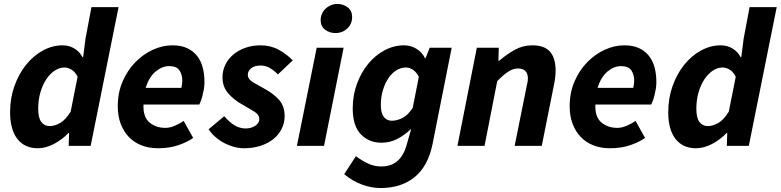

<svg xmlns="http://www.w3.org/2000/svg" viewBox="-20 -737 3944 970"><path d="M412 -542 442 -701H579L438 0H327L329 -65H326Q292 -30 251 -9Q210 12 171 12Q105 12 68 -35Q31 -82 31 -170Q31 -241 53 -302.5Q75 -364 112 -410Q149 -456 197 -482Q245 -508 296 -508Q330 -508 356.5 -491.5Q383 -475 397 -448H400ZM231 -100Q256 -100 283.5 -115.5Q311 -131 337 -173L372 -349Q360 -374 341.5 -385Q323 -396 306 -396Q280 -396 256 -380Q232 -364 213.5 -336Q195 -308 184 -270Q173 -232 173 -187Q173 -142 188.5 -121Q204 -100 231 -100Z M575 -200Q575 -269 599.5 -325.5Q624 -382 663.5 -422.5Q703 -463 752 -485.5Q801 -508 851 -508Q895 -508 926 -493.5Q957 -479 976.5 -453.5Q996 -428 1004.5 -394.5Q1013 -361 1013 -322Q1013 -304 1010 -286.5Q1007 -269 1003 -253.5Q999 -238 994.5 -226.5Q990 -215 987 -209H705Q702 -147 734.5 -119Q767 -91 816 -91Q839 -91 864 -102Q889 -113 908 -126L956 -40Q926 -19 881 -3.5Q836 12 778 12Q733 12 695.5 -2.5Q658 -17 631.5 -44.5Q605 -72 590 -111Q575 -150 575 -200ZM896 -293Q901 -310 901 -330Q901 -360 886.5 -381.5Q872 -403 834 -403Q799 -403 766 -375.5Q733 -348 716 -293Z M1113 -150Q1165 -88 1220 -88Q1249 -88 1269.5 -101.5Q1290 -115 1290 -135Q1290 -157 1268 -171Q1246 -185 1204 -209Q1162 -232 1133 -265.5Q1104 -299 1104 -346Q1104 -381 1119 -411Q1134 -441 1160 -462.5Q1186 -484 1221 -496Q1256 -508 1296 -508Q1347 -508 1387.5 -486Q1428 -464 1459 -432L1384 -361Q1366 -380 1344 -393Q1322 -406 1296 -406Q1267 -406 1249.5 -392.5Q1232 -379 1232 -359Q1232 -347 1239 -338Q1246 -329 1258 -321.5Q1270 -314 1284.5 -306.5Q1299 -299 1314 -290Q1359 -266 1388.5 -234Q1418 -202 1418 -151Q1418 -115 1402.5 -85Q1387 -55 1360 -33.5Q1333 -12 1295 0Q1257 12 1212 12Q1189 12 1164 5.5Q1139 -1 1115.5 -13Q1092 -25 1070.5 -43Q1049 -61 1034 -84Z M1580 -496H1716L1617 0H1480ZM1674 -570Q1646 -570 1623 -586.5Q1600 -603 1600 -636Q1600 -652 1606.5 -667Q1613 -682 1624.5 -693Q1636 -704 1651.5 -710.5Q1667 -717 1685 -717Q1714 -717 1736.5 -700Q1759 -683 1759 -651Q1759 -616 1734.5 -593Q1710 -570 1674 -570Z M2262 -496 2165 -8Q2142 103 2074.5 158Q2007 213 1902 213Q1857 213 1809 195.5Q1761 178 1719 143L1778 52Q1807 74 1839 89Q1871 104 1906 104Q1955 104 1986.5 77.5Q2018 51 2033 0L2057 -84H2055Q2021 -52 1985 -34Q1949 -16 1907 -16Q1844 -16 1803 -58.5Q1762 -101 1762 -189Q1762 -256 1783.5 -314Q1805 -372 1840.5 -415Q1876 -458 1923 -483Q1970 -508 2021 -508Q2055 -508 2084 -490.5Q2113 -473 2127 -443H2130L2151 -496ZM1960 -127Q1985 -127 2013 -141Q2041 -155 2065 -192L2096 -349Q2083 -374 2065.5 -385Q2048 -396 2031 -396Q2005 -396 1982 -381.5Q1959 -367 1942 -341.5Q1925 -316 1914.5 -281.5Q1904 -247 1904 -207Q1904 -166 1919 -146.5Q1934 -127 1960 -127Z M2389 -496H2500L2498 -430H2502Q2539 -462 2580 -485Q2621 -508 2669 -508Q2731 -508 2759 -475.5Q2787 -443 2787 -381Q2787 -364 2785 -346.5Q2783 -329 2779 -310L2717 0H2580L2639 -293Q2642 -308 2644.5 -319Q2647 -330 2647 -340Q2647 -391 2596 -391Q2573 -391 2548.5 -375.5Q2524 -360 2492 -327L2428 0H2291Z M2858 -200Q2858 -269 2882.5 -325.5Q2907 -382 2946.5 -422.5Q2986 -463 3035 -485.5Q3084 -508 3134 -508Q3178 -508 3209 -493.5Q3240 -479 3259.5 -453.5Q3279 -428 3287.5 -394.5Q3296 -361 3296 -322Q3296 -304 3293 -286.5Q3290 -269 3286 -253.5Q3282 -238 3277.5 -226.5Q3273 -215 3270 -209H2988Q2985 -147 3017.5 -119Q3050 -91 3099 -91Q3122 -91 3147 -102Q3172 -113 3191 -126L3239 -40Q3209 -19 3164 -3.5Q3119 12 3061 12Q3016 12 2978.5 -2.5Q2941 -17 2914.5 -44.5Q2888 -72 2873 -111Q2858 -150 2858 -200ZM3179 -293Q3184 -310 3184 -330Q3184 -360 3169.5 -381.5Q3155 -403 3117 -403Q3082 -403 3049 -375.5Q3016 -348 2999 -293Z M3737 -542 3767 -701H3904L3763 0H3652L3654 -65H3651Q3617 -30 3576 -9Q3535 12 3496 12Q3430 12 3393 -35Q3356 -82 3356 -170Q3356 -241 3378 -302.5Q3400 -364 3437 -410Q3474 -456 3522 -482Q3570 -508 3621 -508Q3655 -508 3681.5 -491.5Q3708 -475 3722 -448H3725ZM3556 -100Q3581 -100 3608.5 -115.5Q3636 -131 3662 -173L3697 -349Q3685 -374 3666.5 -385Q3648 -396 3631 -396Q3605 -396 3581 -380Q3557 -364 3538.5 -336Q3520 -308 3509 -270Q3498 -232 3498 -187Q3498 -142 3513.5 -121Q3529 -100 3556 -100Z"/></svg>

Font: mr_Source Sans Pro
Style: Bold Italic
Weight: 700
Italic angle: -11°
Designer: Paul D. Hunt
Foundry: Adobe Systems Incorporated
Version: Version 1.036;July 10, 2024;FontCreator 11.5.0.2430 64-bit